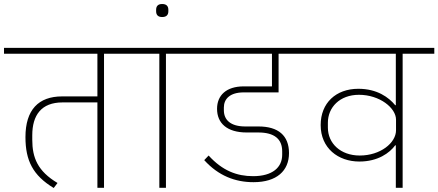

<svg xmlns="http://www.w3.org/2000/svg" viewBox="-40 -937 2187 958"><path d="M228 1 247 -24C148 -83 121 -150 121 -240V-262C121 -362 166 -426 272 -426H446V0H479V-669H637V-698H-20V-669H446V-456H270C152 -456 87 -389 87 -253C87 -136 124 -62 228 1Z M755 0H788V-669H946V-698H597V-669H755Z M769 -852C791 -852 800 -863 800 -881V-888C800 -906 791 -917 769 -917C748 -917 739 -906 739 -888V-881C739 -863 748 -852 769 -852Z M1225 -28C1341 -28 1402 -85 1402 -173C1402 -261 1348 -306 1250 -306H1184C1110 -306 1077 -339 1077 -387V-401C1077 -443 1107 -476 1176 -476H1350V-669H1497V-698H906V-669H1317V-506H1176C1090 -506 1043 -462 1043 -394C1043 -322 1093 -276 1191 -276H1249C1328 -276 1368 -244 1368 -182V-165C1368 -102 1320 -58 1223 -58C1142 -58 1070 -85 1001 -161L979 -138C1050 -60 1133 -28 1225 -28Z M1935 0H1969V-669H2127V-698H1468V-669H1935V-412H1932C1900 -451 1842 -494 1748 -494C1636 -494 1560 -423 1560 -313C1560 -198 1647 -131 1753 -131C1846 -131 1904 -174 1932 -212H1935ZM1755 -161C1659 -161 1596 -222 1596 -300V-325C1596 -401 1655 -464 1751 -464C1855 -464 1936 -398 1936 -340V-287C1936 -224 1858 -161 1755 -161Z"/></svg>

Font: IBM Plex Devanagari ExtraLight
Style: Regular
Weight: 200
Designer: Mike Abbink, Paul van der Laan, Pieter van Rosmalen, Erin McLaughlin
Foundry: Bold Monday
Version: Version 1.0